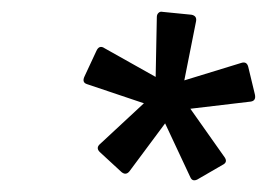

<svg xmlns="http://www.w3.org/2000/svg" viewBox="-20 -715 455 327"><path d="M187 -421.9 149.9 -456.1Q142.6 -463.4 150.9 -470.2L225.1 -539.1L127.9 -571.8Q119.1 -574.7 124 -585L144 -627.9Q148.9 -639.2 158.2 -632.8L245.1 -584L247.1 -686Q247.1 -690.4 250 -693.1Q252.9 -695.8 256.8 -694.8L306.2 -689.9Q315.4 -688 314 -679.2L293.9 -578.1L391.1 -607.9Q400.4 -610.8 402.8 -601.1L414.1 -554.2Q416.5 -543.5 407.2 -542L304.2 -529.8L362.8 -446.8Q368.2 -438.5 358.9 -434.1L315.9 -409.2Q307.6 -405.3 304.2 -413.1L261.2 -504.9L200.2 -422.9Q194.3 -416 187 -421.9Z"/></svg>

Font: Sofia Sans
Style: Italic
Weight: 400
Italic angle: -9°
Designer: Botio Nikoltchev, Ani Petrova
Foundry: lettersoup
Version: Version 4.100